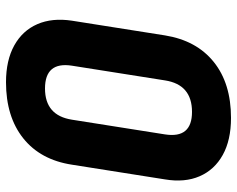

<svg xmlns="http://www.w3.org/2000/svg" viewBox="-95 -685 790 640"><g transform="rotate(90 300.0 -365.0)"><path d="M254 10Q181 10 131.5 -17.5Q82 -45 60.5 -94.5Q39 -144 49 -210L98 -520Q115 -625 186.5 -682.5Q258 -740 373 -740Q447 -740 496.5 -712.5Q546 -685 567.5 -635.5Q589 -586 578 -520L529 -210Q513 -105 441 -47.5Q369 10 254 10ZM275 -120Q365 -120 379 -210L428 -520Q442 -610 353 -610Q262 -610 248 -520L199 -210Q185 -120 275 -120Z"/></g></svg>

Font: JetBrains Mono ExtraBold
Style: Italic
Weight: 800
Italic angle: -9°
Monospace: yes
Designer: Philipp Nurullin, Konstantin Bulenkov
Foundry: JetBrains
Version: Version 2.305; ttfautohint (v1.8.4.7-5d5b)